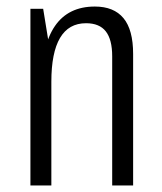

<svg xmlns="http://www.w3.org/2000/svg" viewBox="-20 -567 495 587"><path d="M323 -395Q323 -446 303.5 -471Q284 -496 243 -496Q190 -496 163.5 -451Q137 -406 137 -317L107 -250V-309Q107 -428 148 -487.5Q189 -547 270 -547Q328 -547 357.5 -511.5Q387 -476 387 -402V0H323ZM73 -540H112L137 -386V0H73Z"/></svg>

Font: Pathway Extreme Condensed ExtraLight
Style: Regular
Weight: 250
Width: 3
Version: Version 1.001;gftools[0.9.26]